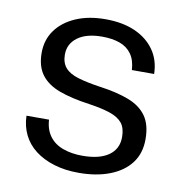

<svg xmlns="http://www.w3.org/2000/svg" viewBox="-67 -598 642 671"><g transform="rotate(10 254.5 -262.5)"><path d="M255 10Q206 10 167 -2Q128 -14 100 -35.5Q72 -57 57 -87.5Q42 -118 41 -155H121Q123 -120 140.5 -96.5Q158 -73 188.5 -62Q219 -51 257 -51Q318 -51 350.5 -74Q383 -97 383 -139Q383 -171 369 -188.5Q355 -206 326 -216Q297 -226 250 -233Q185 -242 142 -258Q99 -274 77 -303.5Q55 -333 55 -381Q55 -427 80 -461.5Q105 -496 150 -515.5Q195 -535 255 -535Q316 -535 360 -515.5Q404 -496 429 -460.5Q454 -425 455 -376H376Q374 -411 358.5 -432.5Q343 -454 316.5 -463.5Q290 -473 254 -473Q198 -473 167 -450Q136 -427 136 -389Q136 -360 151 -342.5Q166 -325 197.5 -315.5Q229 -306 277 -299Q336 -291 378.5 -275Q421 -259 443 -228.5Q465 -198 465 -146Q465 -96 439 -61.5Q413 -27 365.5 -8.5Q318 10 255 10Z"/></g></svg>

Font: Mona Sans ExtraLight
Style: Regular
Weight: 400
Version: Version 2.000